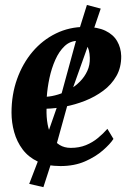

<svg xmlns="http://www.w3.org/2000/svg" viewBox="-20 -674 542 792"><path d="M448 -101Q434.5 -80 404.5 -53.8Q374.5 -27.5 330.5 -8.2Q286.5 11 229.5 11Q174.5 11 135.8 -7.5Q97 -26 73.2 -57.8Q49.5 -89.5 38.5 -129Q27.5 -168.5 27.5 -209.5Q27.5 -284 50.5 -348.2Q73.5 -412.5 114.5 -460.8Q155.5 -509 210.8 -536Q266 -563 330.5 -563Q382 -563 414.8 -547.2Q447.5 -531.5 463.2 -504.2Q479 -477 480 -443Q480.5 -396 460.2 -360.5Q440 -325 406 -299.8Q372 -274.5 330.8 -258.2Q289.5 -242 248 -234.2Q206.5 -226.5 172 -225.5Q171 -190.5 176.5 -161Q182 -131.5 194.2 -109.8Q206.5 -88 226 -76Q245.5 -64 272 -64Q306.5 -64 334.2 -75.2Q362 -86.5 384 -104.8Q406 -123 423 -142.5ZM300.5 -505.5Q269.5 -505.5 246.5 -483.8Q223.5 -462 208 -427Q192.5 -392 184 -352Q175.5 -312 173 -275Q194.5 -276.5 219.2 -284Q244 -291.5 267.5 -305Q291 -318.5 310 -337.8Q329 -357 340.2 -381.5Q351.5 -406 350.5 -435.5Q349.5 -471 336.8 -488.2Q324 -505.5 300.5 -505.5ZM159 98 100.5 84.5 143.5 -27.5 232.5 -282.5 301 -533.5 338.5 -653.5 395.5 -638.5 357 -525 267 -272.5 196 -16Z"/></svg>

Font: Merriweather 36pt
Style: Bold Italic
Weight: 700
Italic angle: -7.8°
Version: Version 2.101